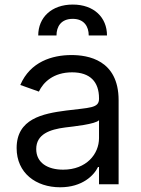

<svg xmlns="http://www.w3.org/2000/svg" viewBox="-20 -788 604 821"><path d="M237.2 12.8C332.4 12.8 382.1 -38.4 399.1 -73.9H403.4V0H487.2V-359.4C487.2 -532.7 355.1 -552.6 285.5 -552.6C203.1 -552.6 109.4 -524.1 66.8 -424.7L146.3 -396.3C164.8 -436.1 208.5 -478.7 288.4 -478.7C365.4 -478.7 403.4 -437.9 403.4 -367.9V-365.1C403.4 -324.6 362.2 -328.1 262.8 -315.3C161.6 -302.2 51.1 -279.8 51.1 -154.8C51.1 -48.3 133.5 12.8 237.2 12.8ZM250 -62.5C183.2 -62.5 134.9 -92.3 134.9 -150.6C134.9 -214.5 193.2 -234.4 258.5 -242.9C294 -247.2 389.2 -257.1 403.4 -274.1V-197.4C403.4 -129.3 349.4 -62.5 250 -62.5ZM143.5 -636.4H221.6C221.6 -673.3 240.1 -707.4 291.2 -707.4C339.5 -707.4 359.4 -674.7 359.4 -636.4H437.5C437.5 -713.1 382.1 -768.5 291.2 -768.5C200.3 -768.5 143.5 -713.1 143.5 -636.4Z"/></svg>

Font: Karasuma Gothic
Style: Regular
Weight: 400
Designer: Rasmus Andersson, Ryoko Nishizuka
Foundry: Genbu
Version: Version 1.00